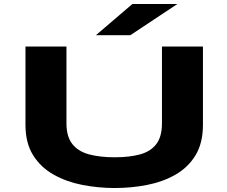

<svg xmlns="http://www.w3.org/2000/svg" viewBox="-20 -934 1140 965"><path d="M556.5 11Q474 11 394.2 -4.5Q314.5 -20 249.8 -56.2Q185 -92.5 146.5 -153.8Q108 -215 108 -307V-700H314V-314Q314 -247 343.8 -209.8Q373.5 -172.5 428 -158Q482.5 -143.5 556.5 -143.5Q630.5 -143.5 683.8 -158Q737 -172.5 765.5 -209.8Q794 -247 794 -314V-700H1000V-307Q1000 -215 962.8 -153.8Q925.5 -92.5 862 -56.2Q798.5 -20 719.5 -4.5Q640.5 11 556.5 11ZM635 -757H462L645.5 -914H871.5Z"/></svg>

Font: Trispace Expanded ExtraBold
Style: Regular
Weight: 800
Width: 7
Designer: Tyler Finck
Foundry: Etcetera Type Company
Version: Version 1.210; ttfautohint (v1.8.3)